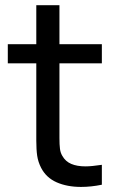

<svg xmlns="http://www.w3.org/2000/svg" viewBox="-20 -710 452 738"><path d="M208.5 -466.5V-208V-179Q208.5 -153.5 210.5 -138Q212.5 -122.5 219.5 -111Q231.5 -89.5 253.8 -80Q276 -70.5 308.5 -70.5Q332 -70.5 371.5 -76.5V0Q330 8.5 291.5 8.5Q238 8.5 197.8 -9.2Q157.5 -27 138 -65Q126.5 -87.5 123 -111Q119.5 -134.5 119.5 -169.5V-204V-466.5H10V-540H119.5V-690H208.5V-540H371.5V-466.5Z"/></svg>

Font: CCSD_manrope Medium
Style: Regular
Weight: 500
Designer: Mikhail Sharanda
Foundry: Mikhail Sharanda
Version: Version 4.503